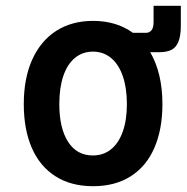

<svg xmlns="http://www.w3.org/2000/svg" viewBox="-20 -632 644 662"><path d="M62 -273Q62 -362 91.2 -426.8Q120.5 -491.5 174.2 -525.8Q228 -560 301 -560Q381 -560 438 -519H484.5Q495 -519 502.2 -527.5Q509.5 -536 509.5 -556V-612H603.5V-544Q603.5 -508.5 595.2 -488.2Q587 -468 570.8 -460Q554.5 -452 528.5 -452H498Q540 -379.5 540 -273Q540 -186.5 512.5 -122.8Q485 -59 431.2 -24.5Q377.5 10 301 10Q224.5 10 170.8 -24.5Q117 -59 89.5 -122.5Q62 -186 62 -273ZM417.5 -273Q417.5 -328.5 403.5 -369.2Q389.5 -410 363 -432Q336.5 -454 300.5 -454Q264.5 -454 238.2 -432.2Q212 -410.5 198.2 -369.8Q184.5 -329 184.5 -273Q184.5 -190 214.8 -143Q245 -96 300 -96Q337 -96 363.2 -117.5Q389.5 -139 403.5 -178.8Q417.5 -218.5 417.5 -273Z"/></svg>

Font: JuliaMono
Style: Bold
Weight: 700
Monospace: yes
Designer: cormullion
Foundry: corm
Version: Version 0.055; ttfautohint (v1.8.4)